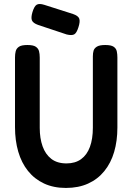

<svg xmlns="http://www.w3.org/2000/svg" viewBox="-20 -912 653 947"><path d="M305 15Q244 15 197 -7Q150 -29 118 -69Q86 -109 70 -164Q54 -219 54 -285V-629Q54 -646 57.5 -659.5Q61 -673 73.5 -681.5Q86 -690 115 -690Q144 -690 156.5 -681.5Q169 -673 172.5 -659.5Q176 -646 176 -628V-281Q176 -230 190 -190.5Q204 -151 233 -128.5Q262 -106 308 -106Q351 -106 380 -127Q409 -148 423.5 -187.5Q438 -227 438 -282V-634Q438 -650 441.5 -662Q445 -674 458 -682Q471 -690 499 -690Q528 -690 540.5 -681.5Q553 -673 556 -659Q559 -645 559 -628V-283Q559 -217 543 -162.5Q527 -108 494.5 -68Q462 -28 414.5 -6.5Q367 15 305 15ZM309 -742 168 -789Q143 -798 137.5 -811.5Q132 -825 140 -852Q149 -882 161.5 -889Q174 -896 199 -888L340 -843Q366 -834 371 -820Q376 -806 367 -778Q358 -749 346 -742.5Q334 -736 309 -742Z"/></svg>

Font: Fredoka SemiCondensed Medium
Style: Regular
Weight: 500
Width: 4
Designer: Ben Nathan
Foundry: Milena B. Brandão, Ben Nathan
Version: Version 2.001